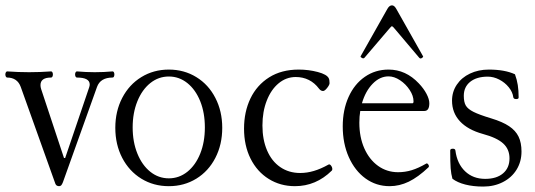

<svg xmlns="http://www.w3.org/2000/svg" viewBox="-21 -685 1999 718"><path d="M186 2 56.6 -359.9Q50.3 -377.4 37.4 -386.2Q24.4 -395 5.9 -395Q2.9 -395 1 -398.4Q-1 -401.9 -1 -406.7Q-1 -411.1 1 -414.6Q2.9 -418 5.9 -418Q46.9 -415 87.9 -415Q128.9 -415 169.9 -418Q173.3 -418 175 -414.6Q176.8 -411.1 176.8 -406.7Q176.8 -401.9 175 -398.4Q173.3 -395 169.9 -395Q130.4 -395 130.4 -366.7Q130.4 -359.4 132.8 -352.1L218.3 -94.2H222.7L312.5 -358.4Q314.5 -364.3 314.5 -369.1Q314.5 -395 266.6 -395Q263.7 -395 261.7 -398.4Q259.8 -401.9 259.8 -406.7Q259.8 -411.1 261.7 -414.6Q263.7 -418 266.6 -418Q300.3 -415 333.5 -415Q367.2 -415 399.9 -418Q403.3 -418 405 -414.6Q406.7 -411.1 406.7 -406.7Q406.7 -401.9 405 -398.4Q403.3 -395 399.9 -395Q354.5 -395 341.8 -359.9L214.4 -3.9Q211.4 3.9 208.3 7.6Q205.1 11.2 200.2 11.2Q189.5 11.2 186 2Z M410.2 -207Q410.2 -269 436 -318.8Q461.9 -368.7 507.6 -396.7Q553.2 -424.8 610.4 -424.8Q667.5 -424.8 713.1 -396.7Q758.8 -368.7 784.4 -318.8Q810.1 -269 810.1 -207Q810.1 -144.5 784.4 -94.7Q758.8 -44.9 713.1 -16.8Q667.5 11.2 610.4 11.2Q553.2 11.2 507.6 -16.8Q461.9 -44.9 436 -94.7Q410.2 -144.5 410.2 -207ZM610.4 -18.1Q648.9 -18.1 679.7 -42.7Q710.4 -67.4 727.8 -110.6Q745.1 -153.8 745.1 -208.5Q745.1 -263.2 727.8 -306.4Q710.4 -349.6 679.7 -374.3Q648.9 -398.9 610.4 -398.9Q571.8 -398.9 541 -374.3Q510.3 -349.6 492.7 -306.2Q475.1 -262.7 475.1 -208.5Q475.1 -154.3 492.7 -110.8Q510.3 -67.4 541 -42.7Q571.8 -18.1 610.4 -18.1Z M891.6 -204.1Q891.6 -266.6 915.5 -316.7Q939.5 -366.7 985.6 -395.8Q1031.7 -424.8 1096.2 -424.8Q1132.8 -424.8 1167.2 -415.8Q1201.7 -406.7 1208.5 -392.1Q1211.4 -386.2 1211.4 -374Q1211.4 -367.7 1202.4 -356.2Q1193.4 -344.7 1187 -344.7Q1178.7 -344.7 1171.9 -353.5Q1155.8 -375 1133.8 -386Q1111.8 -397 1085 -397Q1049.3 -397 1021 -373.5Q992.7 -350.1 976.6 -308.8Q960.4 -267.6 960.4 -215.8Q960.4 -162.6 977.8 -122.3Q995.1 -82 1027.1 -60.1Q1059.1 -38.1 1101.6 -38.1Q1127 -38.1 1152.6 -45.7Q1178.2 -53.2 1207 -69.3Q1211.9 -72.3 1216.8 -65.9Q1221.7 -59.6 1221.7 -52.7Q1221.7 -48.8 1219.7 -46.9Q1160.6 11.2 1082 11.2Q1027.3 11.2 983.9 -15.9Q940.4 -43 916 -91.8Q891.6 -140.6 891.6 -204.1Z M1260.7 -212.4Q1260.7 -273.9 1282.5 -322.3Q1304.2 -370.6 1343.3 -397.7Q1382.3 -424.8 1432.1 -424.8Q1496.6 -424.8 1545.4 -373Q1563.5 -354 1574 -334Q1584.5 -314 1584.5 -298.8Q1584.5 -270 1565.9 -270H1326.2Q1322.8 -250 1322.8 -226.1Q1322.8 -172.4 1341.3 -130.4Q1359.9 -88.4 1392.8 -64.7Q1425.8 -41 1467.8 -41Q1494.1 -41 1518.8 -48.6Q1543.5 -56.2 1572.8 -73.2Q1575.7 -75.2 1579.3 -71.5Q1583 -67.9 1583 -63.5Q1583 -61 1581.1 -59.1Q1542.5 -22.5 1507.6 -5.6Q1472.7 11.2 1436 11.2Q1385.7 11.2 1345.9 -17.6Q1306.2 -46.4 1283.4 -97.4Q1260.7 -148.4 1260.7 -212.4ZM1521.5 -298.8Q1525.4 -298.8 1525.4 -306.2Q1525.4 -326.7 1511 -348.6Q1496.6 -370.6 1474.9 -385Q1453.1 -399.4 1432.1 -399.4Q1399.4 -399.4 1372.6 -371.8Q1345.7 -344.2 1332.5 -298.8ZM1337.4 -466.8Q1335 -466.8 1332.5 -468.3Q1326.2 -471.7 1327.6 -474.6L1427.7 -651.9Q1435.1 -665 1444.8 -665Q1453.6 -665 1460.9 -651.9L1561 -474.6Q1561.5 -474.1 1561.5 -473.1Q1561.5 -471.7 1557.1 -468.3Q1554.2 -466.3 1551.8 -466.3Q1549.3 -466.3 1546.9 -468.8L1457 -575.2Q1447.8 -586.9 1444.3 -586.9Q1442.4 -586.9 1432.6 -575.2L1341.8 -468.8Q1339.8 -466.8 1337.4 -466.8Z M1670.9 -16.6Q1666 -33.7 1664.3 -55.2Q1662.6 -76.7 1662.6 -122.1Q1662.6 -128.9 1672.4 -128.9Q1681.6 -128.9 1682.1 -121.6Q1688.5 -72.8 1718.3 -44.4Q1748 -16.1 1793.5 -16.1Q1835.9 -16.1 1860.1 -36.6Q1884.3 -57.1 1884.3 -92.8Q1884.3 -127 1860.8 -148.4Q1837.4 -169.9 1784.7 -184.1Q1728.5 -199.7 1699 -231.4Q1669.4 -263.2 1669.4 -308.6Q1669.4 -341.8 1687.3 -368.4Q1705.1 -395 1736.6 -409.9Q1768.1 -424.8 1807.1 -424.8Q1866.7 -424.8 1904.8 -407.2Q1912.1 -387.2 1915.3 -366.9Q1918.5 -346.7 1918.5 -320.3Q1918.5 -314.5 1909.2 -314.5Q1899.4 -314.5 1898.4 -321.8Q1896 -340.8 1881.6 -358.6Q1867.2 -376.5 1845.9 -387.5Q1824.7 -398.4 1803.2 -398.4Q1761.7 -398.4 1737.5 -379.2Q1713.4 -359.9 1713.4 -326.7Q1713.4 -303.2 1720.9 -290.3Q1728.5 -277.3 1749.8 -266.6Q1771 -255.9 1816.4 -242.2Q1858.4 -229.5 1882.8 -213.1Q1907.2 -196.8 1918.2 -174.1Q1929.2 -151.4 1929.2 -118.2Q1929.2 -80.6 1910.9 -50.8Q1892.6 -21 1859.9 -4.2Q1827.1 12.7 1786.1 12.7Q1748.5 12.7 1719 5.1Q1689.5 -2.4 1670.9 -16.6Z"/></svg>

Font: JuniusX Light
Style: Regular
Weight: 300
Designer: Peter S. Baker
Foundry: Briery Creek Software
Version: Version 1.008